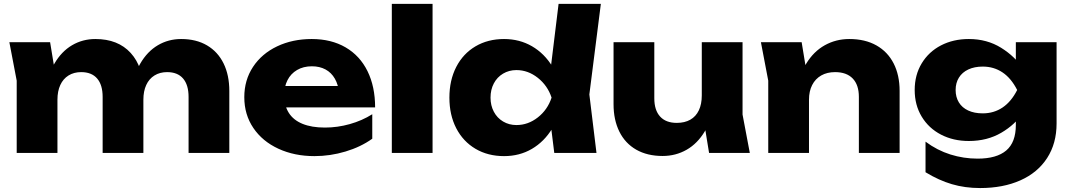

<svg xmlns="http://www.w3.org/2000/svg" viewBox="-20 -790 5532 992"><path d="M238.9 -571.8 276.8 -341.2V0H66.3V-373.2L28.4 -571.8ZM720.8 -320.1V0H510.3V-289.4Q510.3 -351.4 481.9 -384.4Q453.4 -417.4 399.6 -417.4Q362 -417.4 334.1 -400.1Q306.1 -382.7 291.5 -350.7Q276.8 -318.8 276.8 -274.7L212 -308.1Q223.9 -397.4 260.7 -460.7Q297.4 -524 352.1 -556.2Q406.8 -588.4 472.8 -588.4Q589.7 -588.4 655.3 -516.3Q720.8 -444.2 720.8 -320.1ZM1164.8 -320.1V0H954.3V-289.4Q954.3 -351.4 925.9 -384.4Q897.4 -417.4 843.6 -417.4Q806 -417.4 778.1 -400.1Q750.1 -382.7 735.5 -350.7Q720.8 -318.8 720.8 -274.7L656 -308.1Q667.9 -397.4 704.3 -460.7Q740.8 -524 795.5 -556.2Q850.1 -588.4 915.8 -588.4Q993.7 -588.4 1049.7 -555.5Q1105.6 -522.5 1135.2 -462.2Q1164.8 -401.8 1164.8 -320.1Z M1242.2 -287.9Q1242.2 -376.2 1287.3 -444.5Q1332.4 -512.8 1411.9 -550.6Q1491.4 -588.4 1590.6 -588.4Q1691.4 -588.4 1765.5 -545.3Q1839.5 -502.1 1878.8 -422.4Q1918.1 -342.6 1918.1 -235.1H1413.1V-345.7H1799.2L1732.3 -308.1Q1728 -352.4 1710 -383.6Q1692 -414.9 1661.8 -431.2Q1631.5 -447.5 1591.5 -447.5Q1547.5 -447.5 1514.9 -428.4Q1482.3 -409.3 1465.3 -375.7Q1448.3 -342.2 1448.3 -297.8Q1448.3 -244.6 1472.1 -207Q1495.8 -169.5 1543 -150.2Q1590.1 -130.9 1658.9 -130.9Q1723.6 -130.9 1787.2 -148.8Q1850.8 -166.7 1903.4 -199.8V-73.3Q1843.9 -30.7 1765.1 -7.1Q1686.2 16.6 1604.6 16.6Q1501.1 16.6 1418.4 -21.6Q1335.7 -59.7 1289 -128.8Q1242.2 -197.9 1242.2 -287.9Z M2214.9 -770V0H2004.4V-770Z M2817.1 -214.4 2852.6 -283.9 2817.5 -373.3 2866 -770H3084.4L3025 -302L3061.8 0H2843.7ZM2584.2 16.6Q2500.9 16.6 2436.7 -21.2Q2372.6 -59.1 2337.2 -127.5Q2301.9 -196 2301.9 -285.6Q2301.9 -375.2 2337.2 -444Q2372.6 -512.8 2436.7 -550.6Q2500.9 -588.4 2584.2 -588.4Q2664.2 -588.4 2728.5 -551.1Q2792.9 -513.8 2834.4 -445.5Q2876 -377.2 2888.2 -285.6Q2875 -194.6 2833.4 -126.4Q2791.9 -58.1 2728 -20.7Q2664.2 16.6 2584.2 16.6ZM2648.3 -143.9Q2708.5 -143.9 2758.8 -183.4Q2809.2 -222.9 2829.8 -285.6Q2809.2 -347.9 2758.7 -387.9Q2708.1 -427.9 2648.3 -427.9Q2610 -427.9 2579.2 -409.6Q2548.4 -391.3 2531.4 -359Q2514.4 -326.7 2514.4 -285.6Q2514.4 -245.2 2531.4 -212.9Q2548.4 -180.6 2579.2 -162.3Q2610 -143.9 2648.3 -143.9Z M3150 -251.7V-571.8H3360.6V-282.1Q3360.6 -220.7 3390.5 -187.9Q3420.4 -155.1 3476.6 -155.1Q3517.6 -155.1 3546.6 -171.6Q3575.6 -188.1 3590.7 -220Q3605.9 -251.8 3605.9 -297.1L3670.4 -263.7Q3659.2 -174.5 3621.5 -111.5Q3583.9 -48.5 3527.6 -16.3Q3471.2 15.9 3403.5 15.9Q3324.5 15.9 3267.2 -16.7Q3210 -49.4 3180 -110Q3150 -170.6 3150 -251.7ZM3605.9 -230.6V-571.8H3816.5V-198.3L3854 0H3643.5Z M4121.9 -571.8 4159.8 -341.2V0H3949.3V-373.2L3911.4 -571.8ZM4628 -320.1V0H4417.5V-289.4Q4417.5 -351.4 4385.7 -384.4Q4353.9 -417.4 4294.7 -417.4Q4253.4 -417.4 4222.9 -400.1Q4192.5 -382.7 4176.2 -350.7Q4159.8 -318.8 4159.8 -274.7L4095 -308.1Q4106.9 -397.4 4145.2 -460.7Q4183.5 -524 4241.3 -556.2Q4299.2 -588.4 4367.9 -588.4Q4449.5 -588.4 4508 -555.5Q4566.4 -522.5 4597.2 -462.2Q4628 -401.8 4628 -320.1Z M5228.5 -240.9 5235.4 -265.4V-408.2L5228.5 -428.9V-571.8H5439V-152.3Q5439 -48.9 5390.1 26.6Q5341.2 102.1 5252 141.8Q5162.7 181.6 5044 181.6Q4965.8 181.6 4898 161.6Q4830.3 141.6 4761.9 99.9V-58.1Q4821.8 -13.4 4890.2 8.1Q4958.6 29.6 5030.8 29.6Q5129.3 29.6 5178.9 -12.5Q5228.5 -54.5 5228.5 -144.2ZM4705.9 -325Q4705.9 -402.7 4742.2 -462.7Q4778.5 -522.7 4842 -555.6Q4905.5 -588.4 4985.7 -588.4Q5079.6 -588.4 5152.6 -543Q5225.6 -497.5 5265.2 -434.3Q5304.8 -371.1 5304.8 -322.7Q5304.8 -270.3 5265.5 -208.6Q5226.3 -146.9 5153.4 -104.2Q5080.6 -61.5 4985.7 -61.5Q4905.5 -61.5 4842 -94.4Q4778.5 -127.2 4742.2 -187.3Q4705.9 -247.3 4705.9 -325ZM5235.4 -325Q5204.4 -386.1 5159.5 -416Q5114.6 -446 5057.5 -446Q5014.8 -446 4983.1 -431.2Q4951.3 -416.3 4934.4 -389Q4917.4 -361.7 4917.4 -325Q4917.4 -288.3 4934.1 -261Q4950.7 -233.7 4982.4 -219Q5014.2 -204.3 5057.5 -204.3Q5114.9 -204.3 5160 -234.6Q5205 -264.9 5235.4 -325Z"/></svg>

Font: Unbounded Variable
Style: Regular
Weight: 400
Designer: Luke Prowse, Jean-Baptiste Morizot, Fátima Lázaro, Florian Runge
Foundry: NaN
Version: Version 1.600;FEAKit 1.0